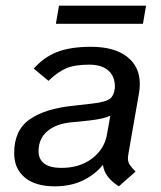

<svg xmlns="http://www.w3.org/2000/svg" viewBox="-20 -646 569 677"><path d="M433 -105Q431 -93 431 -88Q431 -75 437.5 -65Q444 -55 458 -41L399 11Q373 -6 359.5 -24Q346 -42 343 -65Q315 -30 272 -9.5Q229 11 173 11Q105 11 67.5 -20Q30 -51 30 -106Q30 -187 84.5 -225Q139 -263 237 -273L307 -281Q351 -286 366.5 -297Q382 -308 385 -336V-334Q387 -374 363.5 -396Q340 -418 295 -418Q243 -418 213 -405Q183 -392 151 -361L99 -404Q134 -444 181 -462.5Q228 -481 301 -481Q383 -481 428 -446Q473 -411 473 -350Q473 -334 470 -317ZM357 -171 369 -238Q347 -227 294 -221L234 -215Q178 -210 147 -183.5Q116 -157 116 -113Q116 -84 136.5 -69Q157 -54 196 -54Q261 -54 304.5 -87Q348 -120 357 -171ZM188 -626H495L484 -562H177Z"/></svg>

Font: KoHo Medium
Style: Italic
Weight: 500
Italic angle: -10°
Designer: Cadson Demak & Katatrad Team
Foundry: Cadson Demak Co.,Ltd.
Version: Version 1.000